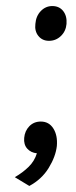

<svg xmlns="http://www.w3.org/2000/svg" viewBox="-20 -502 250 635"><path d="M115 -100Q142 -100 156.5 -77Q171 -54 168 -19Q164 16 141 53.5Q118 91 77 113L29 84Q55 69 74.5 50Q94 31 102 5Q82 3 70 -10.5Q58 -24 60 -46Q62 -69 77 -84.5Q92 -100 115 -100ZM153 -482Q176 -482 189 -465.5Q202 -449 200 -423Q198 -399 181.5 -383Q165 -367 142 -367Q120 -367 107 -383Q94 -399 97 -423Q99 -449 115 -465.5Q131 -482 153 -482Z"/></svg>

Font: Karla Tamil Inclined
Style: Regular
Weight: 400
Designer: Jonathan Pinhorn
Foundry: Jonathan Pinhorn
Version: Version 1.001